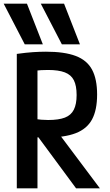

<svg xmlns="http://www.w3.org/2000/svg" viewBox="-25 -1020 595 1040"><path d="M109 -780 -5 -1000H121L207 -780ZM310 -780 196 -1000H322L408 -780ZM66 -728Q116 -735 153.5 -737.5Q191 -740 224 -740Q324 -740 385 -717Q446 -694 473.5 -643Q501 -592 501 -508Q501 -424 473.5 -373Q446 -322 385 -298.5Q324 -275 224 -275Q197 -275 169 -276.5Q141 -278 117 -281L160 -376Q181 -373 199.5 -371.5Q218 -370 236 -370Q293 -370 326.5 -383Q360 -396 375 -426Q390 -456 390 -505Q390 -556 375 -585.5Q360 -615 326 -628Q292 -641 235 -641Q217 -641 198.5 -640Q180 -639 158 -635L178 -667V0H66ZM387 0 147 -325 273 -324 516 0Z"/></svg>

Font: M PLUS Code Latin SemiExpanded Medium
Style: Regular
Weight: 500
Width: 6
Designer: Coji Morishita
Foundry: UNDERFOREST DESIGN
Version: Version 1.002; ttfautohint (v1.8.3)